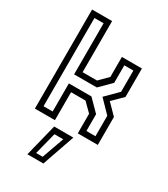

<svg xmlns="http://www.w3.org/2000/svg" viewBox="-230 -805 1031 1175"><g transform="rotate(30 285.0 -217.5)"><path d="M62.5 0V-700H204V-339H306L365.5 -398.5V-540H507V-339L436.5 -269L507 -197.5V0H365.5V-138.5L306 -197.5H204V0ZM101 -39H165.5V-237.5H325L404 -157.5V-39H468V-183.5L384.5 -269.5L468 -353V-503H404V-379L326 -301.5H165.5V-662.5H101ZM162.5 265 219.5 36H355L275.5 265ZM205 231.5H251L306.5 76H244.5Z"/></g></svg>

Font: Tourney Thin
Style: Regular
Weight: 400
Version: Version 1.015